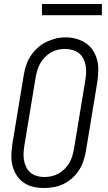

<svg xmlns="http://www.w3.org/2000/svg" viewBox="-20 -933 540 961"><path d="M201 8Q173 8 146.5 2Q120 -4 98.5 -19Q77 -34 63 -56Q49 -78 42.5 -103.5Q36 -129 37 -157Q38 -185 42 -213L99 -558Q103 -582 111 -606.5Q119 -631 133.5 -653Q148 -675 167.5 -693Q187 -711 210.5 -722.5Q234 -734 258.5 -740Q283 -746 309 -746Q337 -746 363 -738.5Q389 -731 410.5 -716.5Q432 -702 446 -679.5Q460 -657 466.5 -631.5Q473 -606 472 -578Q471 -550 467 -522L410 -177Q406 -153 398 -128.5Q390 -104 376 -82Q362 -60 342 -42Q322 -24 298.5 -12.5Q275 -1 250 3.5Q225 8 201 8ZM202 -47Q220 -47 238 -51Q256 -55 272.5 -64Q289 -73 303 -87Q317 -101 326.5 -117Q336 -133 341.5 -151Q347 -169 350 -186L407 -531Q410 -550 411 -569.5Q412 -589 408.5 -606.5Q405 -624 396.5 -640.5Q388 -657 374 -667.5Q360 -678 342 -683Q324 -688 305 -688Q287 -688 269 -684Q251 -680 235 -670.5Q219 -661 205.5 -647.5Q192 -634 182.5 -617.5Q173 -601 167.5 -583.5Q162 -566 159 -549L102 -204Q99 -185 98 -166Q97 -147 100.5 -129Q104 -111 112 -95Q120 -79 133.5 -68Q147 -57 165 -52Q183 -47 202 -47ZM190 -857V-913H490V-857Z"/></svg>

Font: Iosevka Slab Light Oblique
Style: Regular
Weight: 300
Italic angle: -9°
Monospace: yes
Designer: Belleve Invis
Foundry: Belleve Invis
Version: Version 11.1.1; ttfautohint (v1.8.3)